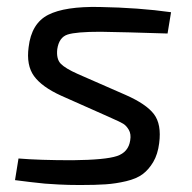

<svg xmlns="http://www.w3.org/2000/svg" viewBox="-20 -519 549 550"><path d="M290 -185 155 -245Q100 -270 77.5 -301Q55 -332 62 -384Q70 -452 118 -476.5Q166 -501 265 -499Q378 -497 470 -484L460 -423Q337 -427 268 -428Q198 -428 173.5 -420Q149 -412 144 -378Q141 -350 154 -336.5Q167 -323 203 -307L340 -247Q399 -221 421 -192Q443 -163 436 -109Q432 -77 419 -55Q406 -33 388.5 -20Q371 -7 341.5 0Q312 7 283 9Q254 11 209 11Q175 11 148 9.5Q121 8 108.5 7Q96 6 67 2.5Q38 -1 23 -3L33 -65Q92 -60 188 -60Q282 -61 315 -72Q348 -83 353 -117Q356 -135 349 -147Q342 -159 333 -164.5Q324 -170 301 -180Q294 -183 290 -185Z"/></svg>

Font: Exo 2.0
Style: Italic
Weight: 400
Italic angle: -8°
Designer: Natanael Gama
Version: Version 1.001;PS 001.001;hotconv 1.0.70;makeotf.lib2.5.58329